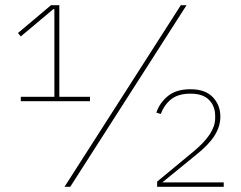

<svg xmlns="http://www.w3.org/2000/svg" viewBox="-20 -718 925 738"><path d="M60 -329V-346H189V-683H185L60 -578L49 -591L176 -698H208V-346H326V-329ZM228 0 675 -698H697L250 0ZM840 0H584V-20L723 -135Q807 -204 807 -263V-273Q807 -310 783.5 -334Q760 -358 712 -358Q665 -358 638 -336.5Q611 -315 598 -280L581 -285Q593 -322 625 -348.5Q657 -375 712 -375Q769 -375 798 -344.5Q827 -314 827 -270Q827 -232 804.5 -196.5Q782 -161 734 -123L604 -17H840Z"/></svg>

Font: IBM Plex Sans Arabic Thin
Style: Regular
Weight: 100
Designer: Mike Abbink, Paul van der Laan, Pieter van Rosmalen, Wael Morcos, Khajak Apelian
Foundry: Bold Monday
Version: Version 1.101